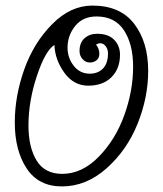

<svg xmlns="http://www.w3.org/2000/svg" viewBox="-20 -655 583 688"><path d="M222 -484Q222 -448 244 -419.5Q266 -391 302 -391Q331 -391 349 -409.5Q367 -428 367 -464Q367 -478 359 -489Q351 -500 339 -500Q332 -500 324 -495Q336 -481 336 -462Q336 -447 326 -439Q316 -431 302 -431Q287 -431 276 -443Q265 -455 265 -472Q265 -502 283 -518Q301 -534 328 -534Q368 -534 389 -512.5Q410 -491 410 -459Q410 -409 379.5 -378.5Q349 -348 296 -348Q244 -348 210.5 -394.5Q177 -441 175 -494Q142 -473 112 -382.5Q82 -292 82 -205Q82 -128 111 -80Q140 -32 203 -32Q274 -32 334 -93.5Q394 -155 425.5 -242.5Q457 -330 457 -416Q457 -496 424.5 -546Q392 -596 326 -596Q277 -596 249.5 -562Q222 -528 222 -484ZM202 13Q118 13 75.5 -51.5Q33 -116 33 -216Q33 -311 67 -406.5Q101 -502 167 -568.5Q233 -635 311 -635Q411 -635 461 -569.5Q511 -504 511 -401Q511 -306 473 -211.5Q435 -117 362 -52Q289 13 202 13Z"/></svg>

Font: Bonbon
Style: Regular
Weight: 400
Designer: Ksenia Erulevich
Foundry: Cyreal (www.cyreal.org)
Version: Version 1.000